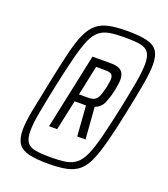

<svg xmlns="http://www.w3.org/2000/svg" viewBox="-130 -789 780 890"><g transform="rotate(20 259.5 -344.0)"><path d="M210 8Q151 8 115 -0.5Q79 -9 62.5 -32.5Q46 -56 46 -99Q46 -139 57.5 -198Q69 -257 87 -344Q106 -436 121 -499Q136 -562 153.5 -601Q171 -640 195.5 -660.5Q220 -681 256.5 -688.5Q293 -696 346 -696Q406 -696 442 -687.5Q478 -679 494 -656Q510 -633 510 -589Q510 -549 499.5 -490Q489 -431 471 -344Q452 -252 435.5 -189Q419 -126 402 -87Q385 -48 360.5 -27.5Q336 -7 299.5 0.5Q263 8 210 8ZM155 -157 234 -529H325Q351 -529 365.5 -522Q380 -515 386 -502.5Q392 -490 392 -474Q392 -461 390 -447.5Q388 -434 385 -419Q378 -385 365 -354Q352 -323 323 -314L335 -157H294L283 -306H227L195 -157ZM210 -24Q255 -24 285 -29Q315 -34 336 -51Q357 -68 372.5 -103Q388 -138 403 -196.5Q418 -255 437 -344Q455 -430 465 -487Q475 -544 475 -580Q475 -618 462 -636Q449 -654 421 -659Q393 -664 346 -664Q301 -664 271 -659Q241 -654 220 -637Q199 -620 184 -585Q169 -550 154 -491.5Q139 -433 120 -344Q102 -258 91.5 -200.5Q81 -143 81 -107Q81 -70 94 -52Q107 -34 135.5 -29Q164 -24 210 -24ZM235 -343H280Q303 -343 314.5 -351.5Q326 -360 332 -377Q338 -394 344 -419Q346 -432 348 -442Q350 -452 350 -461Q350 -476 342 -483Q334 -490 312 -490H266Z"/></g></svg>

Font: Saira Condensed Light
Style: Italic
Weight: 300
Width: 3
Italic angle: -12°
Designer: Hector Gatti with collaboration of the Omnibus-Type team
Foundry: Omnibus-Type
Version: Version 1.101